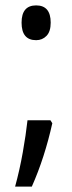

<svg xmlns="http://www.w3.org/2000/svg" viewBox="-20 -560 268 712"><path d="M60 -476Q60 -540 114 -540Q168 -540 168 -476Q168 -443 152.5 -427Q137 -411 114 -411Q60 -411 60 -476ZM174 -103Q160 -40 141 19Q122 78 98 132H36Q53 70 64.5 5Q76 -60 82 -114H167Z"/></svg>

Font: Noto Sans Thai ExtCond
Style: Regular
Weight: 400
Width: 2
Designer: Monotype Design Team
Foundry: Monotype Imaging Inc.
Version: Version 2.002; ttfautohint (v1.8.4.7-5d5b)